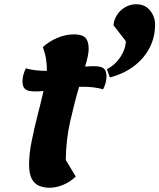

<svg xmlns="http://www.w3.org/2000/svg" viewBox="-20 -860 751 905"><path d="M214 25Q188 25 166 16.5Q144 8 130.5 -15.5Q117 -39 117 -86Q117 -133 129 -193.5Q141 -254 157 -316Q173 -378 185 -431Q164 -429 146 -429Q111 -429 98.5 -440Q86 -451 86 -477Q86 -506 102 -538Q121 -532 146.5 -529Q172 -526 195 -526Q198 -526 201 -526Q201 -529 201 -532Q201 -555 197 -581.5Q193 -608 182 -638Q210 -664 249 -681Q288 -698 330 -698Q367 -698 382.5 -682Q398 -666 398 -629Q398 -615 393.5 -593.5Q389 -572 381 -546Q403 -548 422 -548Q457 -548 469.5 -537Q482 -526 482 -499Q482 -471 466 -439Q447 -445 422 -448Q397 -451 374 -451Q364 -451 353 -451Q331 -377 311 -288.5Q291 -200 290 -106L337 -28Q309 -1 276 12Q243 25 214 25ZM498 -495 484 -534Q512 -548 532 -571Q552 -594 562.5 -619Q573 -644 573 -666L515 -741Q517 -767 531.5 -789.5Q546 -812 570 -826Q594 -840 622 -840Q664 -840 687.5 -810.5Q711 -781 711 -744Q711 -685 685 -634.5Q659 -584 611 -548Q563 -512 498 -495Z"/></svg>

Font: Lemonada SemiBold
Style: Regular
Weight: 600
Designer: Mohamed Gaber (Arabic), Eduardo Tunni (Latin)
Foundry: Kief Type Foundry
Version: Version 4.005; ttfautohint (v1.8.3)